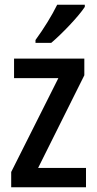

<svg xmlns="http://www.w3.org/2000/svg" viewBox="-20 -786 407 806"><path d="M336 -757V-766H220C198 -721 164 -666 129 -618V-606H195C239 -643 310 -717 336 -757ZM341 0V-81H140L334 -470V-540H39V-458H225L27 -64V0Z"/></svg>

Font: Noto Sans Arabic Cond Med
Style: Regular
Weight: 500
Width: 3
Designer: Monotype Design Team, Nadine Chahine, Nizar Qandah and Khaled Hosny
Foundry: Monotype Imaging Inc.
Version: Version 2.012